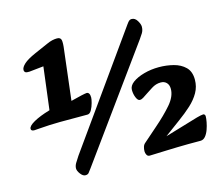

<svg xmlns="http://www.w3.org/2000/svg" viewBox="-101 -830 1142 982"><g transform="rotate(-15 470.0 -339.0)"><path d="M26 -284Q26 -299 58 -317Q90 -335 144 -351L172 -576L96 -568Q80 -567 74.5 -571.5Q69 -576 69 -584Q69 -598 87.5 -615Q106 -632 149 -651L222 -683Q237 -690 250.5 -693Q264 -696 276 -696Q295 -696 298 -680.5Q301 -665 296 -629L265 -368L322 -382Q333 -384 339.5 -385.5Q346 -387 350 -387Q358 -387 362.5 -380Q367 -373 367 -359Q367 -350 362 -331Q357 -312 348 -295.5Q339 -279 326 -279H181Q156 -279 125 -277.5Q94 -276 70.5 -274Q47 -272 43 -272Q26 -272 26 -284ZM685 -583 270 -10Q260 3 254.5 10.5Q249 18 236 18Q223 18 210.5 1.5Q198 -15 198 -28Q198 -41 206 -55Q214 -69 227 -88L643 -672Q652 -685 657.5 -689Q663 -693 670 -693Q688 -693 699.5 -674Q711 -655 711 -642Q711 -623 702 -608.5Q693 -594 685 -583ZM575 -64 648 -128Q700 -173 736 -214.5Q772 -256 772 -296Q772 -317 760.5 -329Q749 -341 730 -341Q704 -341 681 -326Q658 -311 647 -304Q634 -295 623.5 -288.5Q613 -282 605 -282Q594 -282 586 -301Q578 -320 578 -342Q578 -364 601 -381Q624 -398 661.5 -408.5Q699 -419 741 -419Q781 -419 818 -409.5Q855 -400 879 -376.5Q903 -353 903 -310Q903 -273 885.5 -242Q868 -211 838 -183.5Q808 -156 768 -127L642 -34L635 -52L863 -120Q874 -123 883.5 -125Q893 -127 898 -127Q901 -127 904.5 -124Q908 -121 908 -114Q908 -103 904.5 -84Q901 -65 894 -45.5Q887 -26 876 -13Q865 0 850 0H784Q760 0 727.5 1Q695 2 663 3Q631 4 608 5Q585 6 579 6Q569 6 564 -3Q559 -12 559 -22Q559 -34 562.5 -45.5Q566 -57 575 -64Z"/></g></svg>

Font: Alkatra
Style: Bold
Weight: 700
Designer: Suman Bhandary
Version: Version 1.100;gftools[0.9.22]